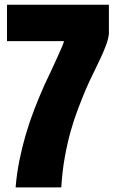

<svg xmlns="http://www.w3.org/2000/svg" viewBox="-20 -798 489 817"><path d="M46.4 -0.5Q51.3 -59.1 62.5 -115Q73.7 -170.9 89.6 -225.1Q105.5 -279.3 125.7 -331.8Q146 -384.3 168.9 -436Q185.5 -471.2 197.8 -497.1Q210 -522.9 218.5 -542Q227.1 -561 232.9 -574Q238.8 -586.9 242.7 -596.2Q246.6 -605.5 248.8 -611.6Q251 -617.7 252.4 -623H9.8V-777.8H443.4V-653.3Q440.4 -629.9 430.9 -604.7Q421.4 -579.6 408.2 -551Q395 -522.5 378.7 -489.7Q362.3 -457 345.7 -418.9Q329.1 -379.4 312.3 -335.4Q295.4 -291.5 281 -240.5Q266.6 -189.5 255.9 -130.1Q245.1 -70.8 240.7 -0.5Q196.8 -0.5 166 -0.5Q135.3 -0.5 114.3 -0.5Q93.3 -0.5 80.6 -0.5Q67.9 -0.5 60.8 -0.5Q53.7 -0.5 51 -0.5Q48.3 -0.5 46.4 -0.5Z"/></svg>

Font: Anton
Style: Regular
Weight: 400
Foundry: vernon adams
Version: Version 1.000